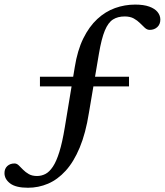

<svg xmlns="http://www.w3.org/2000/svg" viewBox="-55 -704 736 858"><path d="M123.5 -318V-361H521.5V-318ZM70 135Q16 135 -9.5 115.8Q-35 96.5 -35 69.5Q-35 50 -22.5 38.2Q-10 26.5 10 26.5Q20 26.5 28.8 35Q37.5 43.5 48.2 54.5Q59 65.5 73.8 74Q88.5 82.5 110.5 82.5Q130 82.5 147.8 73.5Q165.5 64.5 181.2 41Q197 17.5 210.2 -25Q223.5 -67.5 234.5 -134.5L279 -403.5Q291 -479 317.2 -532.2Q343.5 -585.5 379.8 -619Q416 -652.5 459.2 -668Q502.5 -683.5 549 -683.5Q587 -683.5 612 -674.5Q637 -665.5 649.2 -650.2Q661.5 -635 661.5 -616.5Q661.5 -595.5 648 -583Q634.5 -570.5 614 -570.5Q602.5 -570.5 592.5 -579.5Q582.5 -588.5 570.8 -600.5Q559 -612.5 542.8 -621.5Q526.5 -630.5 502 -630.5Q471.5 -630.5 450 -617Q428.5 -603.5 413.5 -567.5Q398.5 -531.5 387 -463.5L342.5 -200.5Q328 -108.5 301.2 -44.5Q274.5 19.5 238.5 59Q202.5 98.5 159.8 116.8Q117 135 70 135Z"/></svg>

Font: Newsreader 16pt Medium
Style: Italic
Weight: 500
Italic angle: -17°
Designer: Hugues Gentile
Foundry: Production Type
Version: Version 1.003